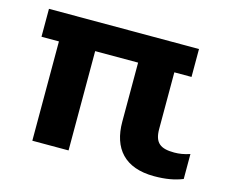

<svg xmlns="http://www.w3.org/2000/svg" viewBox="-76 -578 827 691"><g transform="rotate(15 338.0 -232.0)"><path d="M548 10C591 10 624 4 654 -8V-101C633 -94 615 -91 596 -91C545 -91 522 -107 522 -159V-370H586V-474H27V-370H92V0H227V-370H387V-150C387 -51 438 10 548 10Z"/></g></svg>

Font: Kanit Medium
Style: Regular
Weight: 500
Designer: Katatrad Team
Foundry: CadsonDemak
Version: Version 1.000;PS 001.000;hotconv 1.0.88;makeotf.lib2.5.64775